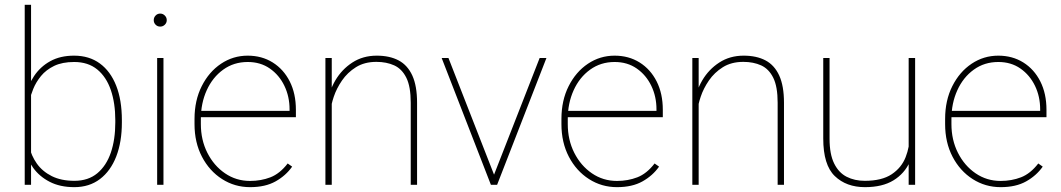

<svg xmlns="http://www.w3.org/2000/svg" viewBox="-20 -770 4419 800"><path d="M289.6 9.8Q230 9.8 187 -12.5Q144 -34.7 118.2 -70.8Q92.3 -106.9 84 -148.4V-363.8Q95.7 -413.6 121.8 -452.9Q147.9 -492.2 189.5 -515.1Q231 -538.1 288.6 -538.1Q351.6 -538.1 396 -505.6Q440.4 -473.1 464.1 -413.1Q487.8 -353 487.8 -269.5V-259.3Q487.8 -178.7 464.4 -118.2Q440.9 -57.6 396.5 -23.9Q352.1 9.8 289.6 9.8ZM83 0V-750H109.4V-102.5V0ZM290 -16.6Q347.7 -16.6 385.5 -48.1Q423.3 -79.6 441.9 -134.3Q460.4 -189 460.4 -259.3V-269.5Q460.4 -339.8 441.9 -394.5Q423.3 -449.2 385.3 -480.5Q347.2 -511.7 289.1 -511.7Q239.3 -511.7 205.6 -495.4Q171.9 -479 150.9 -453.4Q129.9 -427.7 118.4 -399.2Q106.9 -370.6 101.6 -346.2V-160.6Q110.4 -121.1 133.5 -88.4Q156.7 -55.7 195.8 -36.1Q234.9 -16.6 290 -16.6Z M647.5 -713.4Q658.7 -713.4 666.7 -705.3Q674.8 -697.3 674.8 -686Q674.8 -674.8 666.7 -667Q658.7 -659.2 647.5 -659.2Q636.2 -659.2 628.4 -667Q620.6 -674.8 620.6 -686Q620.6 -697.3 628.4 -705.3Q636.2 -713.4 647.5 -713.4ZM661.1 0H634.8V-528.3H661.1Z M1022 9.8Q958 9.8 905.3 -23.9Q852.5 -57.6 821.5 -116.9Q790.5 -176.3 790.5 -252.9V-274.4Q790.5 -351.6 820.6 -411.1Q850.6 -470.7 900.9 -504.4Q951.2 -538.1 1012.2 -538.1Q1070.8 -538.1 1116.2 -509.8Q1161.6 -481.4 1187.3 -430.7Q1212.9 -379.9 1212.9 -312.5V-281.7H807.6V-308.1H1186.5V-314.5Q1186.5 -367.7 1165 -412.4Q1143.6 -457 1104.5 -484.4Q1065.4 -511.7 1012.2 -511.7Q954.1 -511.7 909.9 -479.7Q865.7 -447.8 841.3 -393.8Q816.9 -339.8 816.9 -274.4V-252.9Q816.9 -187 844 -133.3Q871.1 -79.6 917.5 -47.9Q963.9 -16.1 1022 -16.1Q1067.4 -16.1 1106.7 -31.2Q1146 -46.4 1178.7 -88.9L1197.3 -75.7Q1170.9 -38.1 1128.2 -14.2Q1085.4 9.8 1022 9.8Z M1362.3 0H1335.9V-528.3H1362.3V-415.5ZM1343.8 -337.4Q1350.6 -389.6 1377.4 -435.3Q1404.3 -481 1448.2 -509.5Q1492.2 -538.1 1549.8 -538.1Q1603.5 -538.1 1640.9 -518.3Q1678.2 -498.5 1698 -455.3Q1717.8 -412.1 1717.8 -341.8V0H1691.4V-341.8Q1691.4 -409.2 1673.1 -446Q1654.8 -482.9 1622.6 -497.6Q1590.3 -512.2 1548.3 -512.2Q1498.5 -512.2 1463.1 -490Q1427.7 -467.8 1405 -434.6Q1382.3 -401.4 1370.8 -367.2Q1359.4 -333 1357.9 -309.6Z M2228.5 -528.3H2256.8L2051.3 0H2026.4L2034.2 -31.2ZM2043 -30.8 2050.8 0H2025.4L1820.3 -528.3H1848.6Z M2550.8 9.8Q2486.8 9.8 2434.1 -23.9Q2381.3 -57.6 2350.3 -116.9Q2319.3 -176.3 2319.3 -252.9V-274.4Q2319.3 -351.6 2349.4 -411.1Q2379.4 -470.7 2429.7 -504.4Q2480 -538.1 2541 -538.1Q2599.6 -538.1 2645 -509.8Q2690.4 -481.4 2716.1 -430.7Q2741.7 -379.9 2741.7 -312.5V-281.7H2336.4V-308.1H2715.3V-314.5Q2715.3 -367.7 2693.8 -412.4Q2672.4 -457 2633.3 -484.4Q2594.2 -511.7 2541 -511.7Q2482.9 -511.7 2438.7 -479.7Q2394.5 -447.8 2370.1 -393.8Q2345.7 -339.8 2345.7 -274.4V-252.9Q2345.7 -187 2372.8 -133.3Q2399.9 -79.6 2446.3 -47.9Q2492.7 -16.1 2550.8 -16.1Q2596.2 -16.1 2635.5 -31.2Q2674.8 -46.4 2707.5 -88.9L2726.1 -75.7Q2699.7 -38.1 2657 -14.2Q2614.3 9.8 2550.8 9.8Z M2891.1 0H2864.7V-528.3H2891.1V-415.5ZM2872.6 -337.4Q2879.4 -389.6 2906.2 -435.3Q2933.1 -481 2977.1 -509.5Q3021 -538.1 3078.6 -538.1Q3132.3 -538.1 3169.7 -518.3Q3207 -498.5 3226.8 -455.3Q3246.6 -412.1 3246.6 -341.8V0H3220.2V-341.8Q3220.2 -409.2 3201.9 -446Q3183.6 -482.9 3151.4 -497.6Q3119.1 -512.2 3077.1 -512.2Q3027.3 -512.2 2991.9 -490Q2956.5 -467.8 2933.8 -434.6Q2911.1 -401.4 2899.7 -367.2Q2888.2 -333 2886.7 -309.6Z M3766.1 -528.3H3793V0H3766.1V-122.1ZM3793 -207.5Q3793 -145 3771 -95.9Q3749 -46.9 3702.9 -18.6Q3656.7 9.8 3584 9.8Q3506.3 9.8 3458.3 -36.4Q3410.2 -82.5 3410.2 -192.9V-528.3H3436.5V-191.9Q3436.5 -127.4 3455.6 -88.9Q3474.6 -50.3 3507.8 -33.4Q3541 -16.6 3583 -16.6Q3654.3 -16.6 3695.3 -43.9Q3736.3 -71.3 3753.4 -115Q3770.5 -158.7 3770.5 -206.5Z M4149.4 9.8Q4085.4 9.8 4032.7 -23.9Q3980 -57.6 3949 -116.9Q3918 -176.3 3918 -252.9V-274.4Q3918 -351.6 3948 -411.1Q3978 -470.7 4028.3 -504.4Q4078.6 -538.1 4139.6 -538.1Q4198.2 -538.1 4243.7 -509.8Q4289.1 -481.4 4314.7 -430.7Q4340.3 -379.9 4340.3 -312.5V-281.7H3935.1V-308.1H4314V-314.5Q4314 -367.7 4292.5 -412.4Q4271 -457 4231.9 -484.4Q4192.9 -511.7 4139.6 -511.7Q4081.5 -511.7 4037.4 -479.7Q3993.2 -447.8 3968.8 -393.8Q3944.3 -339.8 3944.3 -274.4V-252.9Q3944.3 -187 3971.4 -133.3Q3998.5 -79.6 4044.9 -47.9Q4091.3 -16.1 4149.4 -16.1Q4194.8 -16.1 4234.1 -31.2Q4273.4 -46.4 4306.2 -88.9L4324.7 -75.7Q4298.3 -38.1 4255.6 -14.2Q4212.9 9.8 4149.4 9.8Z"/></svg>

Font: Heebo Thin
Style: Regular
Weight: 250
Designer: Oded Ezer
Foundry: Ezer Type House
Version: Version 3.100